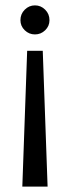

<svg xmlns="http://www.w3.org/2000/svg" viewBox="-20 -500 260 714"><path d="M56 -425Q56 -448 72 -464Q88 -480 110 -480Q132 -480 148 -464Q164 -448 164 -425Q164 -403 148 -387.5Q132 -372 110 -372Q88 -372 72 -387.5Q56 -403 56 -425ZM63 194 81 -311H139L157 194Z"/></svg>

Font: Philosopher
Style: Regular
Weight: 400
Designer: Jovanny Lemonad
Foundry: Jovanny Lemonad
Version: Version 2.000